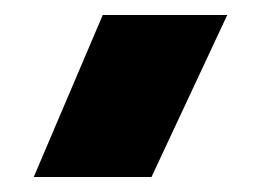

<svg xmlns="http://www.w3.org/2000/svg" viewBox="-20 -758 348 256"><path d="M25 -522 117 -738H283L182 -522Z"/></svg>

Font: Kanit ExtraBold
Style: Regular
Weight: 800
Designer: Katatrad Team
Foundry: CadsonDemak
Version: Version 2.000; ttfautohint (v1.8.3)